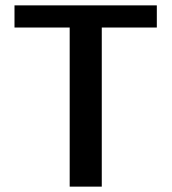

<svg xmlns="http://www.w3.org/2000/svg" viewBox="-20 -695 641 715"><path d="M239.5 0H359V-592.5H564V-675H34V-592.5H239.5Z"/></svg>

Font: Anybody Medium
Style: Regular
Weight: 500
Designer: Tyler Finck
Foundry: Etcetera Type Company
Version: Version 1.110